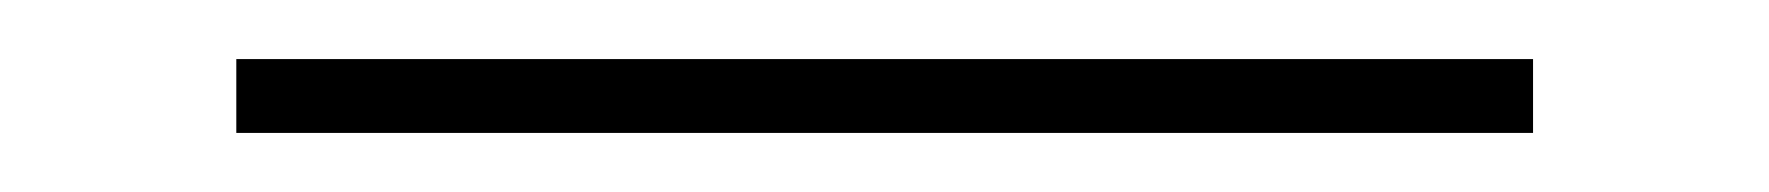

<svg xmlns="http://www.w3.org/2000/svg" viewBox="-20 -20 599 65"><path d="M60 25V0H499V25Z"/></svg>

Font: Kanit Thin
Style: Regular
Weight: 250
Designer: Katatrad Team
Foundry: CadsonDemak
Version: Version 2.000; ttfautohint (v1.8.3)